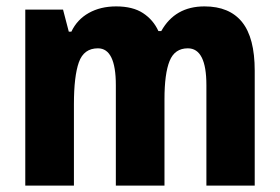

<svg xmlns="http://www.w3.org/2000/svg" viewBox="-20 -580 874 600"><path d="M619 -560Q697 -560 736.5 -511Q776 -462 776 -359V0H625V-314Q625 -429 567 -429Q526 -429 510 -389.5Q494 -350 494 -270V0H342V-314Q342 -429 286 -429Q242 -429 226.5 -385.5Q211 -342 211 -254V0H59V-550H177L195 -481H203Q221 -519 257.5 -539.5Q294 -560 343 -560Q395 -560 427 -539Q459 -518 475 -483H484Q527 -560 619 -560Z"/></svg>

Font: Noto Sans Myanmar Condensed ExtraBold
Style: Regular
Weight: 800
Width: 3
Designer: Monotype Design Team
Foundry: Monotype Imaging Inc.
Version: Version 2.107; ttfautohint (v1.8.4.7-5d5b)